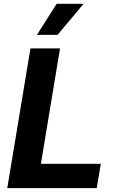

<svg xmlns="http://www.w3.org/2000/svg" viewBox="-20 -979 607 999"><path d="M172.2 -797.6H279.5L414.8 -959.2H274.9ZM17.8 0H483.3L504.6 -126.8H192.8L292.3 -727.3H138.5Z"/></svg>

Font: TID UI
Style: Bold Italic
Weight: 700
Italic angle: -9.39999°
Designer: The TID Project Authors
Foundry: Bakken & Bæck
Version: Version 1.001;hotconv 1.0.109;makeotfexe 2.5.65596